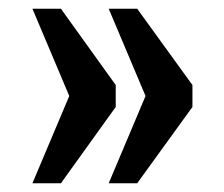

<svg xmlns="http://www.w3.org/2000/svg" viewBox="-20 -489 512 438"><path d="M228 -71H293L419 -245V-295L293 -469H228L312 -270ZM54 -71H119L244 -245V-295L119 -469H54L138 -270Z"/></svg>

Font: Noto Serif Tamil ExtraCondensed ExtraBold
Style: Regular
Weight: 800
Width: 2
Designer: Indian Type Foundry, Tom Grace, and the Monotype Design Team
Foundry: Monotype Imaging Inc.
Version: Version 2.004